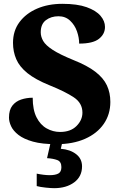

<svg xmlns="http://www.w3.org/2000/svg" viewBox="-20 -744 636 1004"><path d="M275 10Q200 10 152 -3.5Q104 -17 76.5 -38.5Q49 -60 38 -84Q27 -108 27 -129Q27 -169 44.5 -191.5Q62 -214 90.5 -223.5Q119 -233 151 -233Q151 -170 171 -130.5Q191 -91 224 -72.5Q257 -54 294 -54Q349 -54 380 -85Q411 -116 411 -155Q411 -205 366 -235Q321 -265 239 -298Q165 -328 123.5 -361.5Q82 -395 65 -434.5Q48 -474 48 -520Q48 -583 82 -628.5Q116 -674 174 -699Q232 -724 306 -724Q384 -724 433 -706.5Q482 -689 505.5 -661.5Q529 -634 529 -603Q529 -566 497.5 -541Q466 -516 394 -516Q394 -547 382.5 -580Q371 -613 346.5 -636Q322 -659 286 -659Q247 -659 220 -638.5Q193 -618 193 -575Q193 -552 206 -529.5Q219 -507 256 -483Q293 -459 364 -430Q437 -401 479 -368.5Q521 -336 539 -297.5Q557 -259 557 -211Q557 -146 522.5 -96Q488 -46 424.5 -18Q361 10 275 10ZM263 240Q247 240 218.5 237Q190 234 172 229V164Q211 172 240 172Q269 172 285 163.5Q301 155 301 130Q301 101 279.5 93Q258 85 226 83L247 -9H308L298 34Q347 38 378 62Q409 86 409 126Q409 179 368 209.5Q327 240 263 240Z"/></svg>

Font: Noto Serif Tamil ExtraBold
Style: Regular
Weight: 800
Designer: Indian Type Foundry, Tom Grace, and the Monotype Design Team
Foundry: Monotype Imaging Inc.
Version: Version 2.004; ttfautohint (v1.8.4.7-5d5b)